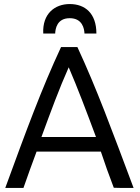

<svg xmlns="http://www.w3.org/2000/svg" viewBox="-20 -928 691 950"><path d="M641 2H583L543 1C519 -62 498 -120 479 -178H161C140 -121 118 -62 96 2H6C111 -285 186 -489 282 -695H363C459 -488 533 -286 641 2ZM320 -595C273 -490 232 -378 185 -250H455C407 -379 364 -493 320 -595ZM325 -908C401 -908 457 -862 457 -762H398C397 -786 388 -838 325 -838C262 -838 254 -786 253 -762H194C189 -861 252 -908 325 -908Z"/></svg>

Font: Repo Regular
Style: Regular
Weight: 400
Designer: Stefan Peev
Foundry: Context Ltd
Version: Version 1.502